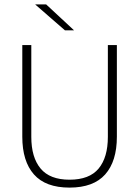

<svg xmlns="http://www.w3.org/2000/svg" viewBox="-20 -844 634 874"><path d="M296.5 10Q187.5 10 134.5 -50Q81.5 -110 81.5 -221.5V-639H122.5V-221Q122.5 -127.5 164.8 -76.8Q207 -26 296.5 -26Q387 -26 429 -76.8Q471 -127.5 471 -221V-639H512V-221.5Q512 -110 458.8 -50Q405.5 10 296.5 10ZM190 -824 316.5 -706.5V-706H275.5L141 -823V-824Z"/></svg>

Font: Anek Tamil Medium ExtraLight
Style: Regular
Weight: 250
Version: Version 1.003